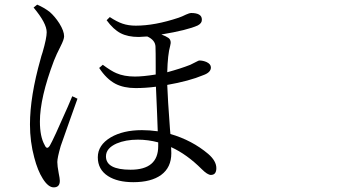

<svg xmlns="http://www.w3.org/2000/svg" viewBox="-20 -768 1540 829"><path d="M211.9 41Q188.5 41 165 3.9Q142.6 -31.2 127.9 -87.9Q109.4 -156.2 109.4 -230.5Q109.4 -351.6 155.3 -513.7Q157.2 -522.5 164.1 -543Q181.6 -603.5 181.6 -628.9Q181.6 -668 125 -735.4L140.6 -748Q169.9 -735.4 194.3 -716.8Q216.8 -697.3 236.3 -667Q256.8 -633.8 256.8 -611.3Q256.8 -597.7 241.2 -567.4Q223.6 -533.2 212.9 -505.9Q152.3 -345.7 152.3 -243.2Q152.3 -177.7 172.9 -141.6Q182.6 -119.1 195.3 -139.6Q210 -164.1 272.5 -306.6Q287.1 -340.8 292 -352.5L314.5 -341.8Q306.6 -320.3 284.2 -256.8Q250 -161.1 242.2 -137.7Q227.5 -86.9 227.5 -68.4Q227.5 -51.8 233.4 -20.5Q238.3 2.9 238.3 12.7Q238.3 41 211.9 41ZM555.7 18.6Q487.3 18.6 446.3 -7.8Q402.3 -36.1 402.3 -88.9Q402.3 -141.6 458 -174.8Q511.7 -206.1 592.8 -206.1Q625 -206.1 661.1 -201.2Q660.2 -225.6 658.2 -279.3Q654.3 -359.4 653.3 -393.6Q608.4 -387.7 565.4 -387.7Q514.6 -387.7 478.5 -406.2Q439.5 -426.8 408.2 -474.6L423.8 -488.3Q460.9 -460.9 482.4 -452.1Q515.6 -437.5 562.5 -437.5Q597.7 -437.5 652.3 -446.3Q652.3 -458 652.3 -481.4Q652.3 -547.9 651.4 -566.4Q650.4 -594.7 616.2 -610.4Q615.2 -610.4 613.3 -610.4Q588.9 -608.4 579.1 -608.4Q532.2 -608.4 501 -624.5Q469.7 -640.6 440.4 -680.7L454.1 -694.3Q485.4 -673.8 508.8 -666Q534.2 -657.2 566.4 -657.2Q648.4 -657.2 751 -691.4Q765.6 -696.3 783.2 -705.1Q798.8 -711.9 804.7 -711.9Q851.6 -711.9 851.6 -683.6Q852.5 -668 834 -658.2Q789.1 -637.7 676.8 -619.1Q695.3 -612.3 707 -604.5Q721.7 -593.8 714.8 -570.3Q704.1 -533.2 702.1 -456.1Q759.8 -471.7 801.8 -488.3Q814.5 -494.1 829.1 -502Q837.9 -506.8 840.8 -506.8Q856.4 -506.8 872.1 -500Q890.6 -491.2 890.6 -476.6Q890.6 -455.1 857.4 -443.4Q796.9 -418 702.1 -401.4Q704.1 -342.8 713.9 -210.9Q714.8 -196.3 715.8 -189.5Q809.6 -162.1 878.9 -103.5Q914.1 -73.2 914.1 -42Q914.1 -12.7 890.6 -12.7Q876 -12.7 850.6 -38.1Q787.1 -101.6 718.8 -132.8Q719.7 -123 719.7 -106.4Q719.7 -44.9 675.8 -12.7Q632.8 18.6 555.7 18.6ZM543.9 -35.2Q663.1 -35.2 663.1 -136.7V-153.3Q619.1 -165 575.2 -165Q522.5 -165 483.4 -148.4Q437.5 -127.9 437.5 -92.8Q437.5 -35.2 543.9 -35.2Z"/></svg>

Font: Bpmf GenYo Min R
Style: R
Weight: 400
Foundry: But Ko
Version: Version 1.320